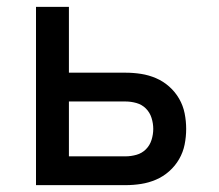

<svg xmlns="http://www.w3.org/2000/svg" viewBox="-20 -540 640 560"><path d="M85 0V-520H181V-328H346Q369 -328 391.5 -324.5Q414 -321 435 -312Q456 -303 473.5 -287.5Q491 -272 502.5 -252Q514 -232 518.5 -209.5Q523 -187 523 -164Q523 -141 518.5 -118.5Q514 -96 502.5 -76Q491 -56 473.5 -40.5Q456 -25 435 -16Q414 -7 391.5 -3.5Q369 0 346 0ZM346 -84Q362 -84 378 -88.5Q394 -93 405.5 -104.5Q417 -116 422 -132Q427 -148 427 -164Q427 -180 422 -196Q417 -212 405.5 -223.5Q394 -235 378 -239.5Q362 -244 346 -244H181V-84Z"/></svg>

Font: Iosevka Medium Extended
Style: Regular
Weight: 500
Width: 7
Monospace: yes
Designer: Belleve Invis
Foundry: Belleve Invis
Version: Version 32.5.0; ttfautohint (v1.8.4)